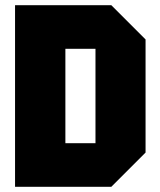

<svg xmlns="http://www.w3.org/2000/svg" viewBox="-20 -720 615 740"><path d="M232 -168H348V-532H232ZM38 0V-700H409L541 -568V-132L409 0Z"/></svg>

Font: Tektur SemiCondensed ExtraBold
Style: Regular
Weight: 800
Width: 4
Designer: Adam Jagosz
Foundry: Adam Jagosz
Version: Version 1.005;gftools[0.9.30]